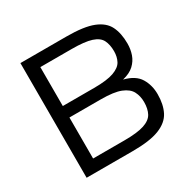

<svg xmlns="http://www.w3.org/2000/svg" viewBox="-148 -808 957 957"><g transform="rotate(-30 330.5 -330.0)"><path d="M351 -660Q451 -660 504 -639Q557 -618 577 -577.5Q597 -537 597 -478Q597 -445 587 -416Q577 -387 553.5 -365Q530 -343 488 -333Q552 -317 576.5 -276.5Q601 -236 601 -184Q601 -125 580 -84Q559 -43 505 -21.5Q451 0 351 0H86V-660ZM162 -67H342Q417 -67 456 -80Q495 -93 509 -119Q523 -145 523 -184Q523 -218 509 -245Q495 -272 456.5 -287.5Q418 -303 342 -303H162ZM162 -369H342Q417 -369 455.5 -383Q494 -397 507 -421.5Q520 -446 520 -478Q520 -516 507 -542Q494 -568 455.5 -580.5Q417 -593 342 -593H162Z"/></g></svg>

Font: Nata Sans
Style: Regular
Weight: 400
Designer: Daniel Uzquiano Cruz
Version: Version 1.001